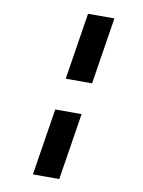

<svg xmlns="http://www.w3.org/2000/svg" viewBox="-100 -898 800 1076"><g transform="rotate(10 300.0 -360.0)"><path d="M252 -450 312 -830H462L402 -450ZM164 110 224 -270H374L314 110Z"/></g></svg>

Font: JetBrains Mono NL ExtraBold
Style: Italic
Weight: 800
Italic angle: -9°
Monospace: yes
Designer: Philipp Nurullin, Konstantin Bulenkov
Foundry: JetBrains
Version: Version 2.305; ttfautohint (v1.8.4.7-5d5b)